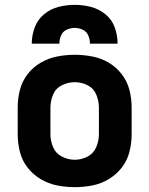

<svg xmlns="http://www.w3.org/2000/svg" viewBox="-20 -764 616 792"><path d="M288 8Q325 8 361 1Q397 -6 428.5 -25Q460 -44 482.5 -73Q505 -102 514 -138Q523 -174 523 -210V-320Q523 -357 514 -392.5Q505 -428 482.5 -457.5Q460 -487 428.5 -505.5Q397 -524 361 -531Q325 -538 288 -538Q252 -538 216 -531Q180 -524 148 -505.5Q116 -487 93.5 -457.5Q71 -428 62 -392.5Q53 -357 53 -320V-210Q53 -174 62 -138Q71 -102 93.5 -73Q116 -44 148 -25Q180 -6 216 1Q252 8 288 8ZM288 -105Q261 -105 235.5 -118Q210 -131 199 -157Q188 -183 188 -210V-320Q188 -348 199 -374Q210 -400 235.5 -412.5Q261 -425 288 -425Q316 -425 341 -412.5Q366 -400 377 -374Q388 -348 388 -320V-210Q388 -183 377 -157Q366 -131 341 -118Q316 -105 288 -105ZM111 -584H225Q225 -602 232 -618Q239 -634 255 -641.5Q271 -649 288 -649Q305 -649 321 -641.5Q337 -634 344 -618Q351 -602 351 -584H465Q465 -618 453.5 -650.5Q442 -683 415 -705Q388 -727 355 -735.5Q322 -744 288 -744Q254 -744 221 -735.5Q188 -727 161.5 -705Q135 -683 123 -650.5Q111 -618 111 -584Z"/></svg>

Font: Iosevka Sparkle Extrabold
Style: Regular
Weight: 800
Designer: Belleve Invis
Foundry: Belleve Invis
Version: Version 4.5.0; ttfautohint (v1.8.3)